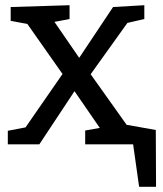

<svg xmlns="http://www.w3.org/2000/svg" viewBox="-20 -554 624 737"><path d="M578 -55 579 163H514L491 0H307V-53L363 -63L266 -204L131 0H10V-52L78 -65L220 -270L85 -462L21 -474V-527L247 -534V-481L189 -470L284 -332L414 -527L534 -534V-481L469 -466L328 -269L466 -75Z"/></svg>

Font: Bitter Pro Medium
Style: Regular
Weight: 500
Designer: Sol Matas, and Bitter project Authors
Foundry: Sol Matas
Version: Version 1.010